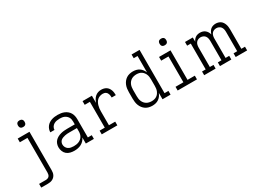

<svg xmlns="http://www.w3.org/2000/svg" viewBox="-34 -1561 3517 2602"><g transform="rotate(-30 1725.0 -260.0)"><path d="M65 215V157H171Q185 157 199.5 152Q214 147 223.5 136Q233 125 236.5 110.5Q240 96 240 81V-462H121V-520H305V81Q305 99 302 117Q299 135 291 151Q283 167 270 180Q257 193 240.5 201Q224 209 206.5 212Q189 215 171 215ZM264 -618Q253 -618 243 -621Q233 -624 225.5 -631.5Q218 -639 215 -649Q212 -659 212 -670Q212 -681 215 -691Q218 -701 225.5 -708.5Q233 -716 243 -719Q253 -722 264 -722Q275 -722 285 -719Q295 -716 302.5 -708.5Q310 -701 313 -691Q316 -681 316 -670Q316 -659 313 -649Q310 -639 302.5 -631.5Q295 -624 285 -621Q275 -618 264 -618Z M706 8Q675 8 643.5 0.5Q612 -7 588 -27Q564 -47 552 -77.5Q540 -108 540 -140Q540 -166 548.5 -191.5Q557 -217 575 -236.5Q593 -256 616.5 -268.5Q640 -281 665.5 -288Q691 -295 717.5 -297.5Q744 -300 770 -300H887V-344Q887 -362 883.5 -379.5Q880 -397 871 -412Q862 -427 848 -439Q834 -451 817.5 -458Q801 -465 783.5 -467.5Q766 -470 748 -470Q725 -470 701.5 -466Q678 -462 657.5 -450Q637 -438 624 -417Q611 -396 611 -372H546Q546 -396 554 -419Q562 -442 576.5 -461Q591 -480 611.5 -493.5Q632 -507 654.5 -514.5Q677 -522 700.5 -525Q724 -528 748 -528Q774 -528 800 -524Q826 -520 850 -510Q874 -500 894.5 -483Q915 -466 928 -443.5Q941 -421 946.5 -395.5Q952 -370 952 -344V-58H1013V0H887V-94Q876 -69 856.5 -48.5Q837 -28 813 -15.5Q789 -3 761.5 2.5Q734 8 706 8ZM729 -50Q749 -50 769 -53Q789 -56 807.5 -63.5Q826 -71 841.5 -83.5Q857 -96 867.5 -113Q878 -130 882.5 -149.5Q887 -169 887 -189V-242H770Q752 -242 734.5 -241Q717 -240 699.5 -236Q682 -232 665 -226Q648 -220 634 -209Q620 -198 612.5 -181Q605 -164 605 -147Q605 -124 615.5 -103.5Q626 -83 644.5 -70.5Q663 -58 685 -54Q707 -50 729 -50Z M1136 0V-58H1217V-462H1136V-520H1282V-408Q1290 -432 1303 -454.5Q1316 -477 1335 -494Q1354 -511 1378.5 -519.5Q1403 -528 1428 -528Q1449 -528 1469 -523.5Q1489 -519 1506.5 -508Q1524 -497 1536 -480.5Q1548 -464 1555 -445Q1562 -426 1564.5 -405.5Q1567 -385 1567 -365H1502Q1502 -377 1501 -389.5Q1500 -402 1496.5 -414Q1493 -426 1486.5 -437Q1480 -448 1470 -455.5Q1460 -463 1448 -466.5Q1436 -470 1423 -470Q1400 -470 1378 -463Q1356 -456 1339 -441.5Q1322 -427 1311 -407Q1300 -387 1293.5 -365Q1287 -343 1284.5 -320.5Q1282 -298 1282 -276V-58H1380V0Z M1926 8Q1899 8 1872 1.5Q1845 -5 1822.5 -20Q1800 -35 1783.5 -56.5Q1767 -78 1757 -103.5Q1747 -129 1743.5 -156Q1740 -183 1740 -210V-310Q1740 -337 1743.5 -364Q1747 -391 1757 -416.5Q1767 -442 1783.5 -463.5Q1800 -485 1822.5 -500Q1845 -515 1872 -521.5Q1899 -528 1926 -528Q1952 -528 1977.5 -522Q2003 -516 2024.5 -501.5Q2046 -487 2062 -465.5Q2078 -444 2087 -420V-677H2027V-735H2152V-58H2213V0H2087V-100Q2078 -76 2062 -54.5Q2046 -33 2024.5 -18.5Q2003 -4 1977.5 2Q1952 8 1926 8ZM1949 -50Q1969 -50 1989 -54.5Q2009 -59 2026 -70Q2043 -81 2055 -97Q2067 -113 2074.5 -131.5Q2082 -150 2084.5 -170Q2087 -190 2087 -210V-310Q2087 -330 2084.5 -350Q2082 -370 2074.5 -388.5Q2067 -407 2054.5 -423Q2042 -439 2025.5 -450Q2009 -461 1989 -465.5Q1969 -470 1949 -470Q1929 -470 1908.5 -465.5Q1888 -461 1870.5 -450.5Q1853 -440 1840 -424.5Q1827 -409 1819 -390Q1811 -371 1808 -350.5Q1805 -330 1805 -310V-210Q1805 -190 1808 -169.5Q1811 -149 1819 -130Q1827 -111 1840 -95.5Q1853 -80 1870.5 -69.5Q1888 -59 1908.5 -54.5Q1929 -50 1949 -50Z M2324 0V-58H2447V-462H2333V-520H2512V-58H2626V0ZM2480 -618Q2469 -618 2459 -621Q2449 -624 2441.5 -631.5Q2434 -639 2431 -649Q2428 -659 2428 -670Q2428 -681 2431 -691Q2434 -701 2441.5 -708.5Q2449 -716 2459 -719Q2469 -722 2480 -722Q2491 -722 2501 -719Q2511 -716 2518.5 -708.5Q2526 -701 2529 -691Q2532 -681 2532 -670Q2532 -659 2529 -649Q2526 -639 2518.5 -631.5Q2511 -624 2501 -621Q2491 -618 2480 -618Z M2739 0V-58H2796V-462H2739V-520H2861V-453Q2868 -470 2879.5 -484.5Q2891 -499 2906 -509Q2921 -519 2939 -523.5Q2957 -528 2975 -528Q2997 -528 3018 -522Q3039 -516 3055.5 -502Q3072 -488 3083 -469.5Q3094 -451 3099 -430Q3105 -450 3115.5 -469Q3126 -488 3142.5 -502Q3159 -516 3180 -522Q3201 -528 3222 -528Q3242 -528 3261.5 -522.5Q3281 -517 3297.5 -505.5Q3314 -494 3325 -477Q3336 -460 3342.5 -441Q3349 -422 3351.5 -402Q3354 -382 3354 -362V-58H3411V0H3232V-58H3289V-362Q3289 -382 3284.5 -402Q3280 -422 3268 -438Q3256 -454 3237 -462Q3218 -470 3198 -470Q3178 -470 3159 -462Q3140 -454 3128 -438Q3116 -422 3111.5 -402Q3107 -382 3107 -362V-58H3164V0H2986V-58H3043V-362Q3043 -382 3038.5 -402Q3034 -422 3022 -438Q3010 -454 2991 -462Q2972 -470 2952 -470Q2932 -470 2913 -462Q2894 -454 2882 -438Q2870 -422 2865.5 -402Q2861 -382 2861 -362V-58H2918V0Z"/></g></svg>

Font: Iosevka Etoile Light
Style: Regular
Weight: 300
Designer: Belleve Invis
Foundry: Belleve Invis
Version: Version 25.0.1; ttfautohint (v1.8.4)